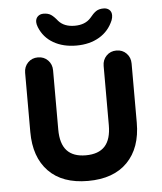

<svg xmlns="http://www.w3.org/2000/svg" viewBox="-52 -765 692 821"><g transform="rotate(-5 293.5 -354.5)"><path d="M522 -474V-220Q522 -112 462.5 -51Q403 10 293 10Q183 10 124 -51Q65 -112 65 -220V-474Q65 -500 82 -517.5Q99 -535 125 -535Q151 -535 168 -517.5Q185 -500 185 -474V-220Q185 -159 212 -129.5Q239 -100 293 -100Q348 -100 375 -129.5Q402 -159 402 -220V-474Q402 -500 419 -517.5Q436 -535 462 -535Q488 -535 505 -517.5Q522 -500 522 -474ZM136 -664Q131 -677 131 -686Q131 -701 140.5 -710Q150 -719 165 -719Q185 -719 197.5 -710.5Q210 -702 225 -683Q249 -656 294 -656Q339 -656 363 -683Q378 -702 390.5 -710.5Q403 -719 423 -719Q438 -719 447.5 -710.5Q457 -702 457 -687Q457 -677 453 -666Q434 -620 392.5 -595.5Q351 -571 294 -571Q237 -571 195.5 -595Q154 -619 136 -664Z"/></g></svg>

Font: Quicksand
Style: Bold
Weight: 700
Version: Version 3.000